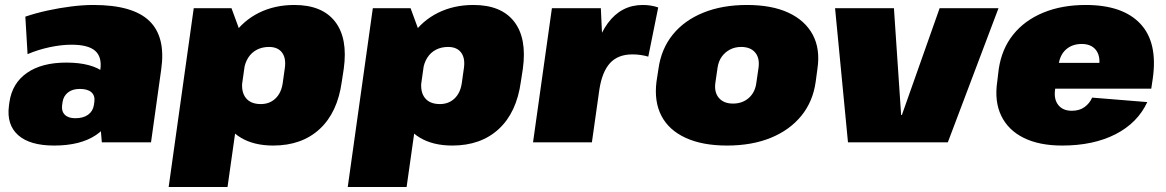

<svg xmlns="http://www.w3.org/2000/svg" viewBox="-20 -573 4694 773"><path d="M372 -211 384 -293Q391 -344 363 -368.5Q335 -393 268 -393Q227 -393 180 -383Q133 -373 91 -355L82 -506Q123 -520 171 -530.5Q219 -541 267 -547Q315 -553 356 -553Q515 -553 581.5 -488.5Q648 -424 629 -293L588 0H390ZM198 13Q100 13 53 -29Q6 -71 16 -147L18 -162Q29 -238 88.5 -279.5Q148 -321 247 -321Q350 -321 401 -280Q452 -239 442 -163L440 -148Q429 -71 366 -29Q303 13 198 13ZM283 -97Q315 -97 334.5 -111Q354 -125 358 -150L360 -164Q363 -188 348 -201.5Q333 -215 301 -215Q272 -215 254 -201Q236 -187 232 -163L230 -149Q227 -125 241 -111Q255 -97 283 -97Z M1080 13Q1002 13 949 -19Q896 -51 873 -110.5Q850 -170 860 -251L866 -290Q878 -372 918.5 -431Q959 -490 1022.5 -521.5Q1086 -553 1165 -553Q1277 -553 1329 -486Q1381 -419 1364 -296L1356 -244Q1339 -120 1267 -53.5Q1195 13 1080 13ZM760 -540H912L974 -371L896 180H659ZM1030 -154Q1065 -154 1088.5 -176Q1112 -198 1118 -237L1127 -301Q1132 -340 1115 -362Q1098 -384 1063 -384Q1036 -384 1014.5 -373Q993 -362 979.5 -341Q966 -320 962 -291L956 -248Q950 -204 969.5 -179Q989 -154 1030 -154Z M1801 13Q1723 13 1670 -19Q1617 -51 1594 -110.5Q1571 -170 1581 -251L1587 -290Q1599 -372 1639.5 -431Q1680 -490 1743.5 -521.5Q1807 -553 1886 -553Q1998 -553 2050 -486Q2102 -419 2085 -296L2077 -244Q2060 -120 1988 -53.5Q1916 13 1801 13ZM1481 -540H1633L1695 -371L1617 180H1380ZM1751 -154Q1786 -154 1809.5 -176Q1833 -198 1839 -237L1848 -301Q1853 -340 1836 -362Q1819 -384 1784 -384Q1757 -384 1735.5 -373Q1714 -362 1700.5 -341Q1687 -320 1683 -291L1677 -248Q1671 -204 1690.5 -179Q1710 -154 1751 -154Z M2202 -540H2399L2409 -325L2363 0H2126ZM2353 -263Q2373 -406 2427 -479.5Q2481 -553 2568 -553Q2584 -553 2600 -550.5Q2616 -548 2630 -543L2590 -345Q2559 -354 2526 -354Q2468 -354 2436 -319Q2404 -284 2393 -212Z M2907 13Q2808 13 2740.5 -18Q2673 -49 2643 -106.5Q2613 -164 2623 -244L2631 -296Q2642 -376 2688.5 -433.5Q2735 -491 2811.5 -522Q2888 -553 2987 -553Q3087 -553 3154 -522Q3221 -491 3252 -433.5Q3283 -376 3271 -296L3264 -244Q3253 -164 3206 -106.5Q3159 -49 3083 -18Q3007 13 2907 13ZM2931 -156Q2969 -156 2994.5 -178.5Q3020 -201 3025 -239L3034 -301Q3039 -340 3020 -362Q3001 -384 2964 -384Q2939 -384 2919 -373.5Q2899 -363 2886 -345Q2873 -327 2869 -301L2860 -239Q2855 -201 2874.5 -178.5Q2894 -156 2931 -156Z M3342 -540H3579L3608 -110H3611L3763 -540H4000L3796 0H3394Z M4256 13Q4164 13 4101.5 -18Q4039 -49 4011 -107Q3983 -165 3995 -245L4001 -295Q4013 -376 4059 -433.5Q4105 -491 4180 -522Q4255 -553 4351 -553Q4500 -553 4571 -477.5Q4642 -402 4621 -256L4615 -216H4186L4200 -320H4443L4402 -282L4405 -306Q4411 -348 4392 -372Q4373 -396 4335 -396Q4297 -396 4272 -374Q4247 -352 4242 -312L4228 -214Q4222 -174 4240.5 -150.5Q4259 -127 4295 -127Q4326 -127 4346.5 -142Q4367 -157 4377 -180L4599 -162Q4560 -78 4471 -32.5Q4382 13 4256 13Z"/></svg>

Font: Pathway Extreme SemiCondensed Black
Style: Italic
Weight: 900
Width: 4
Italic angle: -8°
Version: Version 1.001;gftools[0.9.26]